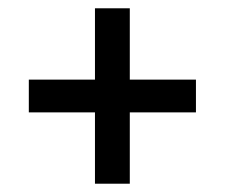

<svg xmlns="http://www.w3.org/2000/svg" viewBox="-20 -542 542 463"><path d="M293 -99H209V-522H293ZM49.5 -271V-350H452.5V-271Z"/></svg>

Font: Anek Gujarati Medium Medium
Style: Regular
Weight: 500
Version: Version 1.003